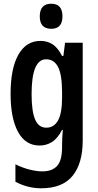

<svg xmlns="http://www.w3.org/2000/svg" viewBox="-20 -773 526 1033"><path d="M198 -553Q233 -553 261.5 -535.5Q290 -518 314 -472H321L330 -543H425V-17Q425 106 370.5 173Q316 240 202 240Q129 240 63 205V111Q104 131 141.5 140Q179 149 208 149Q260 149 287 120Q314 91 314 17V7Q314 -33 318 -74H314Q289 -27 259 -8.5Q229 10 193 10Q117 10 77 -63.5Q37 -137 37 -268Q37 -405 79 -479Q121 -553 198 -553ZM228 -454Q150 -454 150 -267Q150 -174 169 -130Q188 -86 229 -86Q270 -86 292 -124.5Q314 -163 314 -250V-274Q314 -371 292.5 -412.5Q271 -454 228 -454ZM256 -753Q316 -753 316 -685Q316 -618 256 -618Q194 -618 194 -685Q194 -753 256 -753Z"/></svg>

Font: Noto Sans Tamil ExtraCondensed SemiBold
Style: Regular
Weight: 600
Width: 2
Designer: Jelle Bosma - Monotype Design Team
Foundry: Monotype Imaging Inc.
Version: Version 2.004; ttfautohint (v1.8.4.7-5d5b)